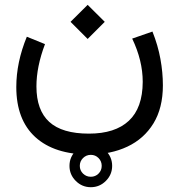

<svg xmlns="http://www.w3.org/2000/svg" viewBox="-20 -424 747 800"><path d="M269.5 267.1Q269.5 230.5 295.7 204.3Q321.8 178.2 358.4 178.2Q395 178.2 421.1 204.3Q447.3 230.5 447.3 267.1Q447.3 303.7 421.1 329.8Q395 356 358.4 356Q321.8 356 295.7 329.8Q269.5 303.7 269.5 267.1ZM312.5 267.1Q312.5 286.1 325.9 299.3Q339.4 312.5 358.4 312.5Q377.4 312.5 390.6 299.3Q403.8 286.1 403.8 267.1Q403.8 248 390.6 234.6Q377.4 221.2 358.4 221.2Q339.4 221.2 325.9 234.6Q312.5 248 312.5 267.1ZM273.9 -333 345.2 -403.8 416.5 -333 345.2 -261.7ZM530.8 -263.2 615.2 -292.5Q638.2 -234.9 648.4 -178.5Q658.7 -122.1 658.7 -68.4Q658.7 25.9 619.4 90.1Q580.1 154.3 510.7 187Q441.4 219.7 352.1 219.7Q207 219.7 127.4 147.5Q47.9 75.2 47.9 -61.5Q47.9 -164.1 91.8 -271L167.5 -240.2Q131.8 -146 131.8 -64Q131.8 35.2 185.3 84Q238.8 132.8 350.6 132.8Q459.5 132.8 516.8 79.3Q574.2 25.9 574.7 -83Q574.7 -171.4 530.8 -263.2Z"/></svg>

Font: Vazir FD-WOL
Style: Regular-FD-WOL
Weight: 400
Designer: Saber Rastikerdar
Foundry: Saber Rastikerdar
Version: Version 30.1.0